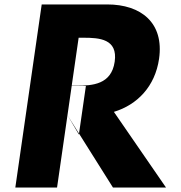

<svg xmlns="http://www.w3.org/2000/svg" viewBox="-20 -845 817 865"><path d="M167.9 -825 49 0H237L284 -326L336 -243.2L335.4 -239L284 -326L303 -458H367L336 -243.2L489 0H728L493.1 -341C598.8 -373 678.7 -456 696.6 -580C719.9 -742 615.9 -825 462.9 -825ZM303.1 -459 334.3 -675H356.3C427.3 -675 511.5 -670 496.7 -567C481.9 -464 396.1 -459 325.1 -459Z"/></svg>

Font: Hussar Paneuropjskich
Style: UpCsObl
Weight: 400
Designer: Mew Too, Robert Jablonski
Foundry: Cannot Into Space Fonts
Version: Version 1